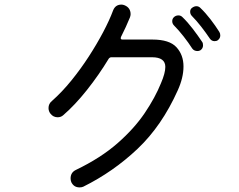

<svg xmlns="http://www.w3.org/2000/svg" viewBox="-20 -796 1040 835"><path d="M506 -635Q505 -633 505 -630Q505 -624 513 -624H643Q717 -624 747.5 -590.5Q778 -557 778 -507Q778 -458 753 -403Q684 -249 578.5 -149Q473 -49 342 16Q335 19 326 19Q301 19 290 -4Q287 -12 287 -20Q287 -46 310 -57Q418 -109 491 -173Q564 -237 609.5 -304.5Q655 -372 680 -434Q699 -478 699 -505Q699 -547 641 -547H464Q458 -547 453 -541Q410 -470 358 -404.5Q306 -339 255 -295Q245 -286 231 -286Q212 -286 200 -301Q191 -312 191 -326Q191 -345 206 -357Q250 -396 290.5 -446Q331 -496 366 -550Q401 -604 428.5 -656Q456 -708 472 -751Q482 -776 508 -776Q515 -776 522 -773Q548 -762 548 -734Q548 -728 545 -720Q537 -700 527 -678.5Q517 -657 506 -635ZM934 -657Q938 -650 938 -642Q938 -629 927 -621Q922 -617 913 -617Q900 -617 892 -629Q876 -653 855 -680Q834 -707 815 -726Q807 -734 807 -745Q807 -755 814 -761Q824 -769 834 -769Q844 -769 851 -762Q874 -740 895.5 -712Q917 -684 934 -657ZM773 -722Q796 -700 818.5 -670.5Q841 -641 859 -614Q863 -609 863 -599Q863 -585 851 -577Q845 -574 839 -574Q824 -574 816 -585Q800 -610 778.5 -637.5Q757 -665 737 -685Q729 -693 729 -704Q729 -714 736 -721Q744 -729 756 -729Q766 -729 773 -722Z"/></svg>

Font: Kiwi Maru
Style: Regular
Weight: 400
Designer: Hiroki-Chan
Version: Version 1.100